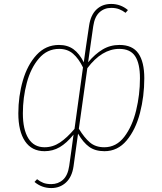

<svg xmlns="http://www.w3.org/2000/svg" viewBox="-20 -757 823 974"><path d="M712 -360Q712 -268 690 -183.5Q668 -99 622.5 -44.5Q577 10 510 10Q463 10 432.5 -12Q402 -34 376 -79L365 0L353 87Q345 141 314.5 169Q284 197 240 197Q192 197 155 166L168 152Q183 164 199.5 170.5Q216 177 240 177Q275 177 299.5 155Q324 133 331 85L343 0L353 -74Q318 -31 283 -10.5Q248 10 206 10Q141 10 107 -40.5Q73 -91 73 -182Q73 -269 96 -348.5Q119 -428 165.5 -478.5Q212 -529 279 -529Q323 -529 353 -507Q383 -485 405 -441L416 -519L432 -627Q440 -681 469.5 -709Q499 -737 544 -737Q592 -737 629 -706L617 -692Q601 -704 584 -710.5Q567 -717 544 -717Q509 -717 484.5 -694.5Q460 -672 453 -624L438 -519L427 -441Q462 -483 500.5 -506Q539 -529 586 -529Q652 -529 682 -486Q712 -443 712 -360ZM401 -415Q379 -460 350.5 -484.5Q322 -509 280 -509Q219 -509 177.5 -460.5Q136 -412 116 -337Q96 -262 96 -182Q96 -100 124 -55Q152 -10 206 -10Q248 -10 284 -34Q320 -58 358 -103ZM690 -360Q690 -435 665.5 -472Q641 -509 585 -509Q497 -509 423 -411L380 -104Q408 -58 436.5 -34Q465 -10 509 -10Q570 -10 610.5 -63Q651 -116 670.5 -196.5Q690 -277 690 -360Z"/></svg>

Font: FiraGO Thin
Style: Italic
Weight: 100
Italic angle: -8°
Designer: bBox Type GmbH
Foundry: bBox Type GmbH
Version: Version 1.001